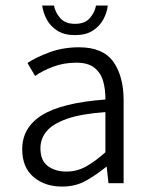

<svg xmlns="http://www.w3.org/2000/svg" viewBox="-20 -668 547 700"><path d="M205.6 12.2Q143.6 12.2 102.3 -22.7Q61 -57.6 61 -124Q61 -203.6 133.5 -248.5Q206.1 -293.5 364.3 -305.2Q364.7 -341.8 356 -372.3Q347.2 -402.8 324 -421.1Q300.8 -439.5 258.3 -439.5Q212.9 -439.5 173.8 -424.8Q134.8 -410.2 107.9 -391.1L80.1 -438.5Q110.4 -458.5 159.9 -477.1Q209.5 -495.6 268.1 -495.6Q355.5 -495.6 393.1 -442.9Q430.7 -390.1 430.7 -301.8V0H375.5L369.1 -59.6H367.2Q331.5 -30.8 293.7 -9.3Q255.9 12.2 205.6 12.2ZM222.2 -42.5Q259.8 -42.5 292.7 -60.5Q325.7 -78.6 364.3 -112.8V-259.3Q275.4 -252.9 223.6 -234.6Q171.9 -216.3 149.7 -189.2Q127.4 -162.1 127.4 -127.9Q127.4 -82.5 154.5 -62.5Q181.6 -42.5 222.2 -42.5ZM253.4 -540Q214.4 -540 189 -556.2Q163.6 -572.3 150.4 -597.2Q137.2 -622.1 133.8 -647.9H176.8Q181.2 -623 199.5 -602.1Q217.8 -581.1 253.4 -581.1Q289.6 -581.1 307.6 -602.1Q325.7 -623 330.1 -647.9H373Q370.1 -622.1 356.7 -597.2Q343.3 -572.3 318.1 -556.2Q293 -540 253.4 -540Z"/></svg>

Font: Varta Light Light
Style: Regular
Weight: 300
Version: Version 1.004